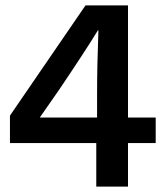

<svg xmlns="http://www.w3.org/2000/svg" viewBox="-20 -694 621 714"><path d="M456 -162V0H338V-162H17V-264L298 -674H456V-257H559V-162ZM341 -257V-344Q341 -449 346 -581H344Q295 -501 199 -359L128 -257Z"/></svg>

Font: CST
Style: Medium
Weight: 500
Version: Version 1.00